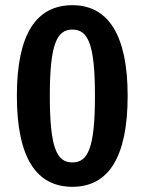

<svg xmlns="http://www.w3.org/2000/svg" viewBox="-20 -705 557 740"><path d="M259 -685C119 -685 45 -572 45 -336C45 -99 119 15 259 15C398 15 472 -99 472 -336C472 -568 398 -685 259 -685ZM259 -591C319 -591 346 -536 346 -336C346 -134 319 -79 259 -79C199 -79 172 -134 172 -336C172 -534 199 -591 259 -591Z"/></svg>

Font: Fira Sans Condensed Medium
Style: Regular
Weight: 500
Width: 3
Designer: Carrois Corporate & Edenspiekermann AG
Foundry: Carrois Corporate GbR & Edenspiekermann AG
Version: Version 4.202;PS 004.202;hotconv 1.0.88;makeotf.lib2.5.64775